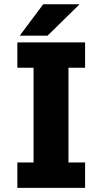

<svg xmlns="http://www.w3.org/2000/svg" viewBox="-20 -904 490 924"><path d="M75 -732.5 188 -883.5H363L209 -732.5ZM389.5 -578H309.5V-122H389.5V0H63.5V-122H141.5V-578H63.5V-700H389.5Z"/></svg>

Font: League Mono Condensed ExtraBold
Style: Regular
Weight: 800
Width: 1
Designer: Tyler Finck
Foundry: The League of Moveable Type / Tyler Finck
Version: Version 2.210